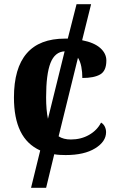

<svg xmlns="http://www.w3.org/2000/svg" viewBox="-20 -734 567 921"><path d="M374 -541Q431.6 -529.8 460.9 -503.7Q490.2 -477.5 490.2 -443.8Q490.2 -394 460.7 -377Q431.2 -359.9 375 -359.9Q375 -388.7 370.1 -413.8Q365.2 -439 354 -457L261.2 -80.1Q284.2 -64.9 319.8 -64.9Q368.7 -64.9 407.2 -86.9Q445.8 -108.9 464.8 -146Q477.1 -138.7 482.9 -126.2Q488.8 -113.8 488.8 -100.1Q488.8 -54.7 436.5 -22.5Q384.3 9.8 294.9 9.8Q280.8 9.8 267.1 9Q253.4 8.3 240.2 5.9L201.2 167H128.9L172.9 -12.2Q108.9 -41 77.9 -104.5Q46.9 -168 46.9 -266.1Q46.9 -407.2 108.2 -478Q169.4 -548.8 292 -548.8H305.2L347.2 -713.9H417ZM210 -164.1 290 -487.8Q243.2 -485.4 222.2 -431.9Q201.2 -378.4 201.2 -267.1Q201.2 -236.8 203.4 -210.9Q205.6 -185.1 210 -164.1Z"/></svg>

Font: Droid Serif
Style: Bold
Weight: 700
Designer: Monotype Design team
Foundry: Monotype Imaging Inc.
Version: Version 1.03